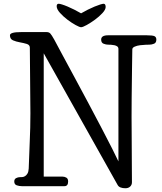

<svg xmlns="http://www.w3.org/2000/svg" viewBox="-20 -992 864 1023"><path d="M532 -972Q538 -972 540.5 -967Q543 -962 543 -955Q543 -941 526 -922.5Q509 -904 486.5 -887.5Q464 -871 442.5 -859Q421 -847 412 -847Q404 -847 383 -858.5Q362 -870 339.5 -887Q317 -904 299.5 -923.5Q282 -943 282 -959Q282 -972 293 -972Q298 -972 311 -968Q324 -964 340.5 -957Q357 -950 376 -940.5Q395 -931 412 -921Q429 -931 448 -940.5Q467 -950 484 -957Q501 -964 514 -968Q527 -972 532 -972ZM213 -708V-51H313Q324 -51 333.5 -45.5Q343 -40 343 -25Q343 0 323 0H97Q83 0 69.5 -4.5Q56 -9 56 -25Q56 -38 66 -43Q76 -48 85 -48Q91 -48 98.5 -48.5Q106 -49 113.5 -53.5Q121 -58 126.5 -67.5Q132 -77 133 -94Q135 -162 138.5 -237.5Q142 -313 142 -388Q142 -474 140.5 -565.5Q139 -657 139 -738Q139 -753 122.5 -758Q106 -763 86 -766.5Q66 -770 49.5 -777Q33 -784 33 -804Q33 -821 91 -821H229Q241 -821 248 -813.5Q255 -806 269 -781Q285 -751 314 -697Q343 -643 378.5 -577.5Q414 -512 451.5 -441.5Q489 -371 521.5 -309Q554 -247 578 -199.5Q602 -152 611 -132V-731Q611 -740 605 -744.5Q599 -749 590 -751Q581 -753 571.5 -753.5Q562 -754 556 -754Q545 -754 532 -759Q519 -764 519 -781Q519 -804 556 -804H762Q794 -804 803.5 -799Q813 -794 813 -781Q813 -764 800.5 -759Q788 -754 776 -754Q771 -754 756.5 -753.5Q742 -753 726 -751Q710 -749 697.5 -743.5Q685 -738 685 -729Q684 -674 683.5 -632.5Q683 -591 682.5 -551.5Q682 -512 681.5 -469Q681 -426 681 -368Q681 -335 681.5 -290Q682 -245 682 -197Q682 -149 682.5 -102.5Q683 -56 683 -21Q683 -7 673.5 2Q664 11 648 11Q634 11 623 7Q612 3 607 -6Z"/></svg>

Font: Life Savers
Style: Bold
Weight: 700
Designer: Pablo Impallari, Rodrigo Fuenzalida, Brenda Gallo
Foundry: Pablo Impallari, Rodrigo Fuenzalida, Brenda Gallo
Version: Version 3.001; ttfautohint (v0.95) -l 8 -r 50 -G 200 -x 14 -